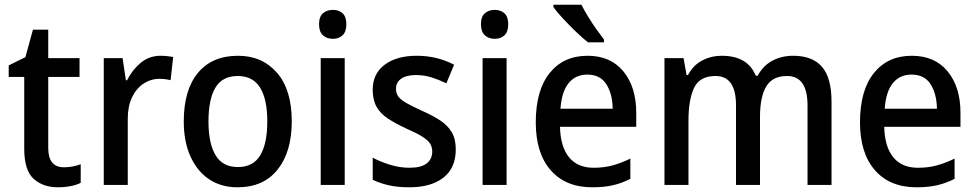

<svg xmlns="http://www.w3.org/2000/svg" viewBox="-20 -786 4146 816"><path d="M252 -75Q270 -75 289 -78.5Q308 -82 323 -88V-9Q306 0 280 5Q254 10 226 10Q163 10 123 -26Q83 -62 83 -154V-459H17V-508L88 -543L120 -660H185V-539H318V-459H185V-157Q185 -75 252 -75Z M663 -549Q676 -549 690 -547.5Q704 -546 716 -544L705 -445Q695 -448 682 -449.5Q669 -451 658 -451Q621 -451 590 -430.5Q559 -410 541 -372Q523 -334 523 -282V0H421V-539H501L515 -445H520Q542 -489 578 -519Q614 -549 663 -549Z M1220 -270Q1220 -141 1160 -65.5Q1100 10 989 10Q920 10 869 -24Q818 -58 789.5 -121Q761 -184 761 -270Q761 -403 821 -476Q881 -549 992 -549Q1094 -549 1157 -477Q1220 -405 1220 -270ZM866 -270Q866 -177 896 -126.5Q926 -76 991 -76Q1056 -76 1086 -126Q1116 -176 1116 -270Q1116 -364 1085.5 -413.5Q1055 -463 990 -463Q925 -463 895.5 -413.5Q866 -364 866 -270Z M1395 -744Q1420 -744 1436 -729.5Q1452 -715 1452 -683Q1452 -651 1436 -636Q1420 -621 1395 -621Q1369 -621 1352.5 -636Q1336 -651 1336 -683Q1336 -715 1352.5 -729.5Q1369 -744 1395 -744ZM1445 -539V0H1343V-539Z M1917 -151Q1917 -72 1864.5 -31Q1812 10 1719 10Q1670 10 1632.5 1.5Q1595 -7 1564 -22V-116Q1595 -99 1637 -86Q1679 -73 1720 -73Q1770 -73 1793.5 -91.5Q1817 -110 1817 -142Q1817 -161 1808 -175.5Q1799 -190 1775.5 -205Q1752 -220 1706 -240Q1661 -261 1629 -282Q1597 -303 1580.5 -332Q1564 -361 1564 -405Q1564 -473 1615 -511Q1666 -549 1751 -549Q1795 -549 1834 -539.5Q1873 -530 1910 -511L1877 -432Q1846 -447 1814.5 -457Q1783 -467 1748 -467Q1707 -467 1685 -451.5Q1663 -436 1663 -409Q1663 -389 1673 -375.5Q1683 -362 1707.5 -348Q1732 -334 1776 -314Q1819 -295 1851 -274Q1883 -253 1900 -224Q1917 -195 1917 -151Z M2083 -744Q2108 -744 2124 -729.5Q2140 -715 2140 -683Q2140 -651 2124 -636Q2108 -621 2083 -621Q2057 -621 2040.5 -636Q2024 -651 2024 -683Q2024 -715 2040.5 -729.5Q2057 -744 2083 -744ZM2133 -539V0H2031V-539Z M2477 -549Q2575 -549 2629.5 -482.5Q2684 -416 2684 -307V-247H2360Q2362 -162 2398.5 -117.5Q2435 -73 2503 -73Q2547 -73 2583.5 -83Q2620 -93 2659 -112V-26Q2622 -7 2584 1.5Q2546 10 2497 10Q2384 10 2320.5 -62.5Q2257 -135 2257 -266Q2257 -402 2316 -475.5Q2375 -549 2477 -549ZM2476 -469Q2426 -469 2396.5 -432.5Q2367 -396 2362 -324H2584Q2583 -387 2557 -428Q2531 -469 2476 -469ZM2451 -766Q2462 -744 2479 -716Q2496 -688 2514.5 -662Q2533 -636 2547 -618V-606H2479Q2457 -623 2427.5 -651.5Q2398 -680 2371.5 -708.5Q2345 -737 2332 -756V-766Z M3351 -549Q3433 -549 3473.5 -502Q3514 -455 3514 -354V0H3412V-338Q3412 -463 3325 -463Q3263 -463 3236.5 -418.5Q3210 -374 3210 -290V0H3108V-339Q3108 -463 3021 -463Q2954 -463 2930 -413Q2906 -363 2906 -273V0H2804V-539H2885L2898 -467H2904Q2926 -509 2964.5 -529Q3003 -549 3047 -549Q3158 -549 3192 -464H3200Q3224 -508 3263.5 -528.5Q3303 -549 3351 -549Z M3855 -549Q3953 -549 4007.5 -482.5Q4062 -416 4062 -307V-247H3738Q3740 -162 3776.5 -117.5Q3813 -73 3881 -73Q3925 -73 3961.5 -83Q3998 -93 4037 -112V-26Q4000 -7 3962 1.5Q3924 10 3875 10Q3762 10 3698.5 -62.5Q3635 -135 3635 -266Q3635 -402 3694 -475.5Q3753 -549 3855 -549ZM3854 -469Q3804 -469 3774.5 -432.5Q3745 -396 3740 -324H3962Q3961 -387 3935 -428Q3909 -469 3854 -469Z"/></svg>

Font: Noto Sans Sinhala SemiCondensed Medium
Style: Regular
Weight: 500
Width: 4
Designer: Jelle Bosma - Monotype Design Team
Foundry: Monotype Imaging Inc.
Version: Version 2.006; ttfautohint (v1.8.4.7-5d5b)